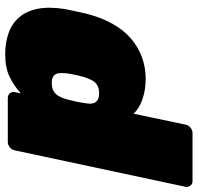

<svg xmlns="http://www.w3.org/2000/svg" viewBox="-31 -719 760 738"><g transform="rotate(90 349.0 -350.0)"><path d="M188 10Q145 10 108.5 -2.5Q72 -15 47.5 -42.5Q23 -70 14 -114Q5 -158 15 -221Q20 -244 23.5 -261Q27 -278 32 -300Q47 -359 71.5 -402.5Q96 -446 129 -474Q162 -502 201 -516Q240 -530 283 -530Q325 -530 361.5 -517.5Q398 -505 417 -483L459 -683Q461 -694 470.5 -702Q480 -710 491 -710H676Q687 -710 693.5 -702Q700 -694 698 -683L558 -27Q556 -16 546.5 -8Q537 0 526 0H356Q345 0 338.5 -8Q332 -16 334 -27L339 -50Q309 -23 274.5 -6.5Q240 10 188 10ZM299 -169Q318 -169 330 -176Q342 -183 349.5 -196Q357 -209 362 -227Q368 -250 371 -264.5Q374 -279 377 -301Q380 -317 377 -328Q374 -339 364.5 -345Q355 -351 338 -351Q320 -351 308 -344Q296 -337 289 -324Q282 -311 276 -293Q272 -278 268 -260Q264 -242 262 -227Q260 -209 261.5 -196Q263 -183 272 -176Q281 -169 299 -169Z"/></g></svg>

Font: Rubik Light Black
Style: Italic
Weight: 900
Italic angle: -12°
Version: Version 2.104